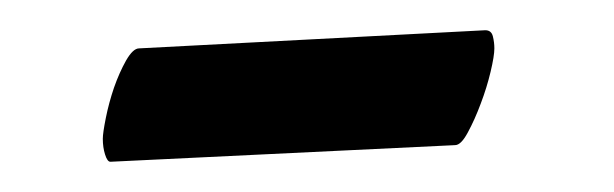

<svg xmlns="http://www.w3.org/2000/svg" viewBox="-20 -301 406 127"><path d="M72 -269Q68 -269 63.4 -261Q58.9 -253 55.4 -243Q52 -233 50 -223Q48 -213 48 -209.2Q48 -203.5 49.5 -198.8Q51 -194 53 -194L281 -205Q285 -205 289.5 -213.5Q294.1 -222 298 -232.5Q302 -243 304.5 -253.5Q307 -264 307 -269Q307 -273 306 -277Q305 -281 301 -281Z"/></svg>

Font: Vermiglione
Style: Italic
Weight: 400
Italic angle: -11°
Version: Version 1.105